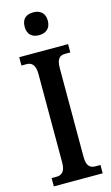

<svg xmlns="http://www.w3.org/2000/svg" viewBox="-139 -976 595 1025"><g transform="rotate(-15 158.5 -463.0)"><path d="M158 -800C193 -800 222 -819 222 -863C222 -908 193 -926 158 -926C120 -926 94 -908 94 -863C94 -819 120 -800 158 -800ZM24 0H294V-46H266C238 -46 218 -60 218 -110V-601C218 -655 237 -668 266 -668H294V-714H24V-668H52C77 -668 100 -655 100 -602V-110C100 -59 77 -46 52 -46H24Z"/></g></svg>

Font: Noto Serif Armenian ExtraCondensed SemiBold
Style: Regular
Weight: 600
Width: 2
Designer: Monotype Design Team
Foundry: Monotype Imaging Inc.
Version: Version 2.008